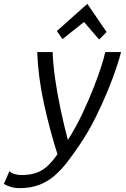

<svg xmlns="http://www.w3.org/2000/svg" viewBox="-74 -788 654 996"><path d="M27 188Q2 188 -21 180.5Q-44 173 -54 166L-25 100Q-17 109 0.5 114.5Q18 120 37 120Q101 120 142.5 95.5Q184 71 224 12Q184 -114 154 -250.5Q124 -387 119 -518H199Q201 -457 212 -379.5Q223 -302 240.5 -220Q258 -138 278 -62Q320 -128 353.5 -199Q387 -270 412 -334Q437 -398 452.5 -447Q468 -496 472 -518H554Q548 -492 530.5 -439Q513 -386 485 -317.5Q457 -249 420.5 -176Q384 -103 340 -38Q307 11 275 52.5Q243 94 207.5 124.5Q172 155 128 171.5Q84 188 27 188ZM250 -585 221 -627 379 -768 479 -622 440 -583 362 -674Z"/></svg>

Font: Ubuntu Sans Mono
Style: Italic
Weight: 400
Italic angle: -13.5°
Monospace: yes
Designer: Dalton Maag Ltd
Foundry: Dalton Maag Ltd
Version: Version 1.006